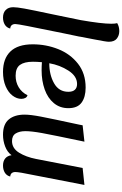

<svg xmlns="http://www.w3.org/2000/svg" viewBox="212 -1006 814 1278"><g transform="rotate(90 619.0 -367.0)"><path d="M28 -48Q28 -72 37 -122Q46 -172 76 -313Q76 -312 114 -498Q138 -636 138 -701Q138 -727 134 -740Q157 -754 187 -754Q216 -754 237 -737.5Q258 -721 258 -684Q258 -667 242.5 -588.5Q227 -510 225 -498Q224 -492 223 -485Q222 -478 220 -471L201 -380Q166 -208 153 -141.5Q140 -75 140 -62Q140 -47 147.5 -38Q155 -29 170 -28Q164 -4 144 8Q124 20 97 20Q65 20 46.5 2Q28 -16 28 -48Z M275 -178Q275 -267 307 -347.5Q339 -428 404 -479Q469 -530 563 -530Q626 -530 663 -503Q700 -476 700 -415Q700 -359 666.5 -318.5Q633 -278 575.5 -257.5Q518 -237 448 -237Q420 -237 394 -239Q391 -206 391 -179Q391 -122 412 -93Q433 -64 484 -64Q527 -64 561 -84.5Q595 -105 614 -143Q626 -140 632 -128.5Q638 -117 638 -102Q638 -72 616.5 -43.5Q595 -15 554 2.5Q513 20 459 20Q370 20 322.5 -29.5Q275 -79 275 -178ZM591 -415Q591 -444 577.5 -458.5Q564 -473 539 -473Q487 -473 450 -415.5Q413 -358 401 -288Q478 -288 534.5 -320Q591 -352 591 -415Z M743 -124Q743 -163 756.5 -233.5Q770 -304 810 -489Q812 -503 814 -510L923 -522Q878 -308 865.5 -239Q853 -170 853 -129Q853 -90 868 -65Q883 -40 919 -40Q967 -40 996 -86.5Q1025 -133 1038 -200L1098 -510L1211 -522L1130 -104Q1125 -74 1125 -62Q1125 -47 1132.5 -38Q1140 -29 1155 -28Q1149 -4 1129 8Q1109 20 1082 20Q1053 20 1035 5.5Q1017 -9 1013 -37Q993 -9 955.5 5.5Q918 20 877 20Q807 20 775 -18.5Q743 -57 743 -124Z"/></g></svg>

Font: Sansita SW
Style: Italic
Weight: 400
Italic angle: -11°
Designer: Pablo Cosgaya
Foundry: Omnibus-Type
Version: Version 1.000